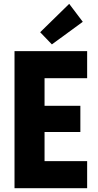

<svg xmlns="http://www.w3.org/2000/svg" viewBox="-20 -988 517 1008"><path d="M56.2 0V-719.7H437.5V-577.6H213.9V-432.6H401.9V-294.9H213.9V-142.1H437.5V0ZM252.4 -754.9 190.9 -818.8 343.3 -967.8 414.6 -873.5Z"/></svg>

Font: Reddit Sans Condensed ExtraBold
Style: Regular
Weight: 800
Designer: Stephen Hutchings
Foundry: Reddit
Version: Version 1.014